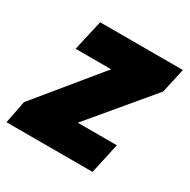

<svg xmlns="http://www.w3.org/2000/svg" viewBox="-150 -675 786 796"><g transform="rotate(30 242.5 -276.5)"><path d="M-20 0H392L424 -146H237L479 -435L505 -553H109L76 -407H246L1 -108Z"/></g></svg>

Font: Noto Sans Black
Style: Italic
Weight: 900
Italic angle: -12°
Designer: Monotype Design Team
Foundry: Monotype Imaging Inc.
Version: Version 2.013